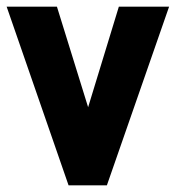

<svg xmlns="http://www.w3.org/2000/svg" viewBox="-25 -550 531 580"><path d="M334 -529.8H485.8L297.9 9.8H182.1L-4.9 -529.8H147L241.2 -226.1Z"/></svg>

Font: D-DIN-PRO Heavy
Style: Bold
Weight: 900
Designer: Charles Nix
Foundry: CyberFei
Version: Version 1.000;hotconv 1.0.109;makeotfexe 2.5.65596